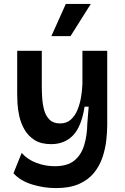

<svg xmlns="http://www.w3.org/2000/svg" viewBox="-20 -783 638 983"><path d="M266 180Q205 180 144.5 161.5Q84 143 49 104L91 0Q121 34 166.5 51Q212 68 260 68Q325 68 360.5 39Q396 10 411 -39.5Q426 -89 427 -150L434 -237H413Q397 -134 353.5 -89.5Q310 -45 242 -45Q190 -45 157 -66Q124 -87 105.5 -119.5Q87 -152 79 -187.5Q71 -223 69.5 -254Q68 -285 68 -302V-523H194V-338Q194 -314 196 -282Q198 -250 206 -220Q214 -190 233.5 -170.5Q253 -151 288 -151Q321 -151 343 -171Q365 -191 377.5 -222.5Q390 -254 395.5 -289Q401 -324 402 -354V-523H529V-144Q529 -107 524 -63.5Q519 -20 504.5 23Q490 66 461.5 101.5Q433 137 385.5 158.5Q338 180 266 180ZM341 -598H243L317 -763H445Z"/></svg>

Font: Bricolage Grotesque 10pt SemiBold
Style: Regular
Weight: 600
Designer: Mathieu Triay
Foundry: Atelier Triay
Version: Version 1.000; ttfautohint (v1.8.4.7-5d5b);gftools[0.9.29]